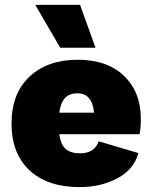

<svg xmlns="http://www.w3.org/2000/svg" viewBox="-20 -754 620 784"><path d="M370 -559H226L124 -734H307ZM555 -269Q555 -231 550 -206H222Q228 -163 248.5 -145.5Q269 -128 307 -128Q366 -128 383 -177L545 -129Q527 -62 459.5 -26Q392 10 305 10Q174 10 100.5 -58.5Q27 -127 27 -250Q27 -372 100.5 -441Q174 -510 297 -510Q418 -510 486.5 -444Q555 -378 555 -269ZM297 -373Q264 -373 246 -354.5Q228 -336 222 -294H364Q356 -373 297 -373Z"/></svg>

Font: Elaine Sans ExtraBold
Style: Regular
Weight: 800
Designer: Wei Huang
Foundry: Wei Huang
Version: Version 2.001;December 24, 2019;FontCreator 12.0.0.2547 64-b